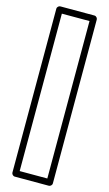

<svg xmlns="http://www.w3.org/2000/svg" viewBox="-189 -1365 824 1449"><g transform="rotate(15 223.0 -640.0)"><path d="M115 -25V-1255H331V-25ZM65 0C65 10.7 74.9 25 90 25H356C366.7 25 381 15.1 381 0V-1280C381 -1290.7 371.1 -1305 356 -1305H90C79.3 -1305 65 -1295.1 65 -1280Z"/></g></svg>

Font: Poland Can Into
Style: BigWritingsOLn
Weight: 700
Foundry: Cannot Into Space Fonts
Version: Version 0.92